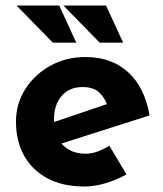

<svg xmlns="http://www.w3.org/2000/svg" viewBox="-20 -665 593 697"><path d="M287 12Q207 12 151.5 -18Q96 -48 67 -101Q38 -154 38 -223Q38 -289 72 -342Q106 -395 163 -426.5Q220 -458 290 -458Q384 -458 444.5 -403.5Q505 -349 523 -246L203 -144Q235 -107 290 -107Q313 -107 334.5 -115Q356 -123 377 -136L439 -32Q404 -12 363.5 0Q323 12 287 12ZM176 -231Q176 -226 176 -222L368 -287Q359 -312 339 -330.5Q319 -349 279 -349Q232 -349 204 -317Q176 -285 176 -231ZM40 -645H195L257 -510H172ZM210 -645H365L427 -510H342Z"/></svg>

Font: Synthetic
Style: Bold
Weight: 700
Designer: Santiago Orozco
Foundry: Typemade
Version: Version 2.000; ttfautohint (v1.8.4.7-5d5b)